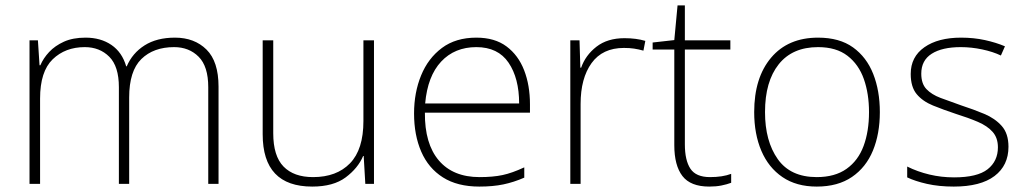

<svg xmlns="http://www.w3.org/2000/svg" viewBox="-20 -730 3790 709"><path d="M626 -591Q698 -591 742.5 -547Q787 -503 787 -410V-51H749V-408Q749 -485 713.5 -520.5Q678 -556 623 -556Q547 -556 502 -512Q457 -468 457 -370V-51H419V-408Q419 -485 383.5 -520.5Q348 -556 293 -556Q221 -556 174.5 -511Q128 -466 128 -366V-51H89V-581H120L126 -489H129Q140 -515 161.5 -538Q183 -561 216 -576Q249 -591 296 -591Q352 -591 391.5 -564Q431 -537 446 -485H448Q469 -534 514 -562.5Q559 -591 626 -591Z M1361 -581V-51H1329L1323 -154H1321Q1302 -109 1256.5 -75Q1211 -41 1133 -41Q950 -41 950 -234V-581H989V-238Q989 -154 1027 -115Q1065 -76 1136 -76Q1223 -76 1272.5 -127Q1322 -178 1322 -283V-581Z M1739 -591Q1807 -591 1850.5 -558.5Q1894 -526 1915.5 -470.5Q1937 -415 1937 -345V-314H1549Q1548 -199 1600.5 -137.5Q1653 -76 1751 -76Q1800 -76 1835.5 -83.5Q1871 -91 1916 -112V-74Q1877 -57 1838.5 -49Q1800 -41 1750 -41Q1669 -41 1615.5 -75Q1562 -109 1535.5 -170Q1509 -231 1509 -311Q1509 -388 1535 -451.5Q1561 -515 1612 -553Q1663 -591 1739 -591ZM1739 -556Q1659 -556 1609 -502.5Q1559 -449 1550 -348H1897Q1897 -441 1858 -498.5Q1819 -556 1739 -556Z M2286 -589Q2308 -589 2327 -586.5Q2346 -584 2363 -579L2356 -543Q2338 -548 2321.5 -550.5Q2305 -553 2284 -553Q2205 -553 2164.5 -497Q2124 -441 2124 -346V-51H2086V-581H2120L2123 -480H2126Q2142 -526 2182.5 -557.5Q2223 -589 2286 -589Z M2602 -76Q2625 -76 2644.5 -79Q2664 -82 2680 -88V-55Q2664 -49 2644 -45Q2624 -41 2599 -41Q2530 -41 2500 -80Q2470 -119 2470 -194V-547H2390V-573L2470 -582L2482 -710H2509V-581H2677V-547H2509V-197Q2509 -138 2529.5 -107Q2550 -76 2602 -76Z M3229 -316Q3229 -236 3203.5 -174Q3178 -112 3126 -76.5Q3074 -41 2996 -41Q2921 -41 2869.5 -76Q2818 -111 2791.5 -173Q2765 -235 2765 -316Q2765 -443 2827.5 -517Q2890 -591 3001 -591Q3080 -591 3130 -555Q3180 -519 3204.5 -457Q3229 -395 3229 -316ZM2805 -316Q2805 -209 2852 -142.5Q2899 -76 2996 -76Q3063 -76 3106 -106.5Q3149 -137 3169 -191Q3189 -245 3189 -316Q3189 -384 3170 -438Q3151 -492 3109.5 -524Q3068 -556 3001 -556Q2906 -556 2855.5 -492.5Q2805 -429 2805 -316Z M3704 -188Q3704 -119 3652.5 -80Q3601 -41 3502 -41Q3447 -41 3403 -51Q3359 -61 3330 -75V-115Q3368 -96 3412 -85.5Q3456 -75 3503 -75Q3589 -75 3627 -105Q3665 -135 3665 -186Q3665 -221 3645.5 -243Q3626 -265 3591 -280Q3556 -295 3511 -309Q3463 -325 3425 -340.5Q3387 -356 3365 -382.5Q3343 -409 3343 -457Q3343 -520 3393.5 -555.5Q3444 -591 3529 -591Q3576 -591 3617 -582Q3658 -573 3691 -559L3676 -525Q3647 -539 3607 -547.5Q3567 -556 3528 -556Q3459 -556 3420.5 -531.5Q3382 -507 3382 -458Q3382 -421 3401 -401Q3420 -381 3453 -368.5Q3486 -356 3529 -341Q3575 -326 3614.5 -309.5Q3654 -293 3679 -265Q3704 -237 3704 -188Z"/></svg>

Font: Noto Sans Tamil UI ExtraLight
Style: Regular
Weight: 200
Designer: Jelle Bosma - Monotype Design Team
Foundry: Monotype Imaging Inc.
Version: Version 2.004; ttfautohint (v1.8.4.7-5d5b)